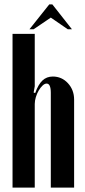

<svg xmlns="http://www.w3.org/2000/svg" viewBox="-20 -853 386 873"><path d="M140 -430Q154 -469 173 -487Q192 -505 220 -505Q261 -505 289 -474.5Q317 -444 317 -400V0H211V-431Q211 -473 192 -473Q183 -473 173.5 -464Q164 -455 156 -441.5Q148 -428 143 -411.5Q138 -395 138 -380V0H37V-699H138V-461L133 -432ZM204 -833H218L307 -720H288L211 -773L133 -720H114Z"/></svg>

Font: Moniqa Extra Bold Narrow Heading
Style: Regular
Weight: 800
Width: 4
Designer: Rajesh Rajput
Foundry: Rajesh Rajput
Version: Version 1.000;December 15, 2022;FontCreator 14.0.0.2794 32-b